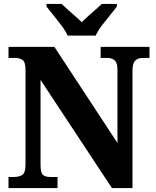

<svg xmlns="http://www.w3.org/2000/svg" viewBox="-20 -951 787 971"><path d="M23 0V-56H50Q77 -56 93 -66.5Q109 -77 109 -119V-599Q109 -638 93.5 -648Q78 -658 57 -658H23V-714H255L574 -228V-599Q574 -634 559.5 -646Q545 -658 524 -658H489V-714H736V-658H701Q678 -658 664 -644.5Q650 -631 650 -595V0H546L185 -547V-119Q185 -77 197 -66.5Q209 -56 235 -56H271V0ZM322 -771Q312 -794 292 -820.5Q272 -847 251 -873Q230 -899 215 -918V-931H292Q303 -920 321.5 -903.5Q340 -887 359.5 -870Q379 -853 393 -839Q407 -853 426.5 -870Q446 -887 464.5 -903.5Q483 -920 495 -931H571V-918Q557 -899 535.5 -873Q514 -847 494 -820.5Q474 -794 464 -771Z"/></svg>

Font: Noto Serif SemiCondensed ExtraBold
Style: Regular
Weight: 800
Width: 4
Designer: Monotype Design Team
Foundry: Monotype Imaging Inc.
Version: Version 2.015